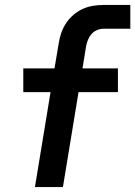

<svg xmlns="http://www.w3.org/2000/svg" viewBox="-20 -755 546 775"><path d="M121 0 184 -383H74V-479H200L217 -580Q220 -601 227 -621.5Q234 -642 246.5 -661Q259 -680 276.5 -695Q294 -710 314 -719Q334 -728 355.5 -731.5Q377 -735 397 -735H506V-639H397Q384 -639 370.5 -633Q357 -627 348 -616Q339 -605 334 -591.5Q329 -578 327 -565L313 -479H456V-383H297L234 0Z"/></svg>

Font: Iosevka SS04
Style: Bold Italic
Weight: 700
Italic angle: -9°
Monospace: yes
Designer: Belleve Invis
Foundry: Belleve Invis
Version: Version 19.0.0; ttfautohint (v1.8.4)